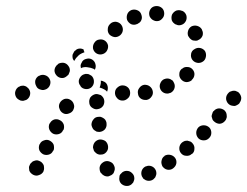

<svg xmlns="http://www.w3.org/2000/svg" viewBox="-20 -592 819 636"><path d="M410 22Q415 20 418 16Q422 13 423 8Q425 4 425 -1Q425 -12 417 -19Q410 -26 400 -26H399Q394 -26 390 -24Q385 -22 382 -18Q378 -15 376 -10Q375 -5 375 0Q375 10 382 17Q390 24 400 24H401Q406 24 410 22ZM491 -1Q495 -4 496 -9Q498 -13 498 -18Q498 -23 496 -28Q492 -37 483 -41Q473 -45 464 -41H463Q454 -37 450 -28Q446 -18 450 -8Q452 -4 455 0Q459 3 463 5Q468 7 473 7Q478 7 483 5Q488 3 491 -1ZM340 -8Q336 -7 331 -8Q326 -9 322 -12Q317 -15 315 -19H314Q309 -27 310 -38Q312 -48 321 -54Q325 -57 330 -58Q335 -59 339 -58Q344 -57 349 -54Q353 -52 356 -47Q359 -42 360 -37Q361 -31 359 -26Q357 -22 356 -18Q354 -17 353 -15Q351 -14 349 -12Q345 -10 340 -8ZM126 -34Q126 -39 125 -44Q123 -49 120 -52Q117 -56 112 -58Q108 -60 103 -61Q98 -61 93 -59Q88 -58 85 -54Q81 -51 79 -47V-46Q76 -42 76 -37Q76 -32 77 -27Q79 -22 82 -19Q86 -15 90 -13Q100 -8 109 -12Q119 -15 124 -24V-25Q126 -29 126 -34ZM553 -34Q557 -37 560 -41Q563 -45 564 -50Q565 -55 564 -60Q563 -65 560 -69Q554 -77 544 -79Q534 -81 525 -76V-75Q521 -73 518 -68Q516 -64 515 -59Q514 -55 515 -50Q516 -45 518 -41Q521 -37 525 -34Q529 -31 534 -30Q539 -29 544 -30Q549 -31 553 -34ZM615 -82H616Q624 -88 624 -99Q625 -109 618 -117Q615 -121 611 -123Q606 -125 601 -126Q596 -126 592 -125Q587 -123 583 -120Q575 -113 574 -103Q573 -92 580 -84Q587 -76 597 -76Q608 -75 615 -82ZM159 -102Q159 -107 158 -112Q156 -117 153 -120Q149 -124 145 -126Q136 -131 126 -127Q116 -124 112 -115L111 -114Q107 -105 110 -95Q114 -86 123 -81Q132 -77 142 -80Q152 -83 156 -93H157Q159 -97 159 -102ZM291 -93Q293 -89 297 -86Q301 -82 305 -81Q310 -79 315 -80Q325 -80 332 -88Q339 -96 338 -106V-107Q337 -117 330 -124Q322 -130 311 -130Q301 -129 294 -121Q288 -113 288 -103Q289 -98 291 -93ZM680 -152Q680 -163 673 -170Q665 -177 655 -177Q644 -177 637 -170Q630 -162 630 -152Q630 -142 637 -134Q644 -127 655 -127Q665 -127 672 -134L673 -135Q680 -142 680 -152ZM191 -180Q187 -190 178 -194Q169 -199 159 -196Q149 -192 145 -183H144Q140 -173 143 -164Q147 -154 156 -149Q165 -145 175 -148Q185 -151 189 -161H190Q194 -170 191 -180ZM286 -169Q288 -164 292 -161Q296 -158 300 -156Q305 -155 310 -155Q320 -156 327 -163Q334 -171 333 -182Q333 -187 331 -191Q329 -196 325 -199Q321 -202 316 -204Q312 -206 307 -205Q296 -205 290 -197Q283 -189 283 -179V-178Q284 -173 286 -169ZM730 -200Q732 -204 731 -209Q731 -214 729 -219Q727 -223 723 -227Q715 -233 705 -233Q694 -232 688 -224H687Q684 -220 683 -215Q681 -211 681 -206Q682 -201 684 -196Q686 -192 690 -189Q698 -182 708 -182Q718 -183 725 -191Q729 -195 730 -200ZM224 -248Q221 -257 212 -262Q203 -267 193 -264Q183 -260 178 -251Q173 -241 177 -232Q180 -222 189 -217Q198 -212 208 -216Q218 -219 223 -228V-229Q228 -238 224 -248ZM287 -234Q296 -228 306 -231Q316 -233 322 -242Q327 -251 325 -261Q324 -266 321 -270Q318 -274 314 -277Q309 -279 304 -280Q299 -281 295 -280Q285 -277 279 -269Q274 -260 276 -250V-249Q278 -239 287 -234ZM779 -270Q777 -280 769 -287Q765 -289 760 -291Q755 -292 750 -291Q746 -290 741 -288Q737 -285 734 -281Q728 -273 729 -263Q731 -252 739 -246Q743 -243 748 -242Q753 -241 758 -241Q762 -242 767 -245Q771 -247 774 -251V-252Q780 -260 779 -270ZM79 -276Q82 -286 77 -295Q75 -299 71 -302Q67 -306 63 -307Q58 -309 53 -308Q48 -308 44 -305H43Q34 -300 31 -290Q28 -281 33 -271Q35 -267 39 -264Q43 -261 48 -259Q52 -258 57 -258Q62 -259 67 -261Q76 -266 79 -276ZM389 -309H388Q378 -310 370 -303Q362 -297 361 -287Q360 -276 367 -268Q373 -260 383 -259H384Q394 -258 402 -265Q410 -271 411 -281Q412 -292 406 -300Q399 -308 389 -309ZM441 -300Q435 -292 437 -282Q438 -271 447 -265Q455 -260 466 -261Q476 -263 482 -272Q488 -280 486 -290Q484 -300 476 -306Q468 -312 457 -311Q447 -309 441 -300ZM525 -330H524Q515 -326 511 -316Q507 -307 511 -297Q515 -288 524 -284Q534 -280 543 -284H544Q553 -288 557 -297Q561 -307 557 -316Q555 -321 552 -325Q548 -328 544 -330Q539 -332 534 -332Q529 -332 525 -330ZM314 -325Q316 -325 317 -324Q319 -324 320 -324L321 -323Q331 -320 335 -311Q339 -301 336 -292Q336 -291 335 -290Q335 -289 335 -288Q331 -293 325 -296Q318 -300 310 -302Q313 -309 314 -317Q314 -321 314 -325ZM134 -297Q143 -302 146 -312Q149 -322 144 -331Q139 -340 129 -343Q119 -346 110 -341H109Q100 -336 97 -326Q95 -316 100 -307Q102 -302 106 -299Q110 -296 115 -295Q120 -293 125 -294Q130 -295 134 -297ZM264 -297Q274 -296 282 -302Q290 -309 291 -319Q292 -330 286 -338Q283 -342 278 -344Q274 -347 269 -347Q264 -348 259 -346Q255 -345 251 -342Q243 -335 241 -325Q240 -315 247 -307V-306Q253 -298 264 -297ZM574 -347Q573 -337 580 -329Q587 -321 597 -320Q607 -320 615 -326V-327Q623 -334 624 -344Q625 -354 618 -362Q611 -370 601 -370Q590 -371 583 -364H582Q574 -357 574 -347ZM161 -354Q160 -358 161 -363Q162 -368 165 -372Q168 -377 172 -379V-380Q180 -385 191 -384Q201 -382 207 -373Q210 -369 211 -364Q212 -359 211 -355Q210 -352 209 -350Q208 -347 207 -345Q206 -344 205 -343Q202 -341 199 -338Q191 -332 181 -334Q171 -336 165 -345Q162 -349 161 -354ZM271 -369Q281 -368 290 -364Q292 -362 294 -361Q299 -370 296 -380Q294 -389 285 -395Q276 -400 266 -397Q256 -395 251 -386V-385Q248 -381 247 -376Q247 -371 248 -367Q248 -366 248 -366Q248 -366 248 -366Q250 -367 252 -368Q262 -371 271 -369ZM617 -394Q623 -386 633 -384Q643 -382 652 -388Q660 -393 662 -404Q664 -414 659 -423Q653 -431 643 -433Q633 -435 624 -429Q615 -424 613 -414V-413Q611 -403 617 -394ZM227 -392Q226 -391 226 -390Q223 -393 221 -398Q220 -402 220 -407Q220 -412 223 -416Q225 -421 228 -424H229Q234 -430 242 -431Q250 -432 257 -428Q257 -426 258 -423Q259 -421 260 -419Q251 -416 243 -411Q243 -411 243 -410Q240 -409 238 -406Q231 -400 227 -392ZM338 -441Q336 -451 328 -457Q319 -463 309 -461Q299 -460 293 -451Q287 -443 288 -432Q290 -422 298 -416Q307 -410 317 -412Q327 -414 333 -422Q339 -431 338 -441ZM611 -463Q614 -460 619 -458Q624 -457 629 -457Q634 -457 638 -460Q647 -464 651 -474Q654 -484 649 -493V-494Q644 -503 634 -506Q625 -509 615 -505Q606 -500 603 -490Q600 -480 604 -471H605Q607 -466 611 -463ZM387 -494Q387 -504 380 -512Q373 -519 363 -520Q352 -520 345 -513L344 -512Q337 -505 337 -495Q336 -485 343 -477Q351 -470 361 -469Q371 -469 379 -476Q387 -484 387 -494ZM582 -510Q591 -513 596 -523Q600 -532 597 -542Q593 -552 584 -556H583Q574 -560 564 -557Q555 -553 550 -544Q548 -539 548 -534Q548 -529 549 -525Q551 -520 554 -517Q558 -513 562 -511H563Q572 -506 582 -510ZM434 -512Q438 -514 442 -517Q446 -520 448 -525Q450 -529 450 -534Q450 -539 448 -544Q445 -554 435 -558Q426 -562 416 -559Q406 -555 402 -546Q398 -536 401 -526Q405 -517 414 -512Q424 -508 433 -512ZM517 -530Q524 -537 524 -547Q524 -558 517 -565Q509 -572 499 -572Q488 -572 481 -565Q474 -557 474 -547Q474 -542 476 -537Q478 -533 482 -529Q485 -526 490 -524Q494 -522 499 -522H500Q510 -522 517 -530Z"/></svg>

Font: FRB American Cursive Dotted Black
Style: Bold Italic
Weight: 900
Italic angle: -25°
Version: Version 2.0;Modular Font Editor K font №1